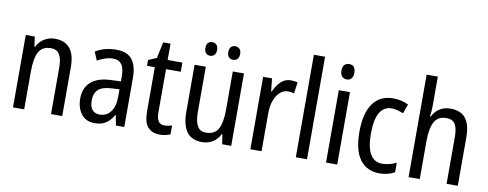

<svg xmlns="http://www.w3.org/2000/svg" viewBox="-64 -1076 3566 1402"><g transform="rotate(10 1719.0 -375.0)"><path d="M286 -547Q360 -547 398 -501.5Q436 -456 436 -360V0H353V-347Q353 -410 333 -442Q313 -474 270 -474Q206 -474 180 -426.5Q154 -379 154 -279V0H71V-537H138L148 -464H153Q173 -504 208.5 -525.5Q244 -547 286 -547Z M741 -546Q823 -546 859.5 -499.5Q896 -453 896 -363V0H834L820 -75H817Q792 -32 759.5 -11Q727 10 677 10Q612 10 577.5 -35.5Q543 -81 543 -150Q543 -229 594 -273.5Q645 -318 744 -321L814 -324V-359Q814 -422 793 -450Q772 -478 730 -478Q702 -478 673 -468.5Q644 -459 614 -443L588 -505Q620 -525 659 -535.5Q698 -546 741 -546ZM757 -262Q688 -259 658 -231Q628 -203 628 -151Q628 -103 648 -80.5Q668 -58 703 -58Q753 -58 783.5 -98Q814 -138 814 -213V-265Z M1182 -62Q1196 -62 1211 -65Q1226 -68 1238 -72V-6Q1223 1 1202.5 5.5Q1182 10 1159 10Q1103 10 1071.5 -25Q1040 -60 1040 -140V-469H982V-512L1043 -538L1069 -658H1123V-537H1232V-469H1123V-148Q1123 -105 1137 -83.5Q1151 -62 1182 -62Z M1689 -537V0H1622L1611 -72H1606Q1586 -31 1551 -10.5Q1516 10 1474 10Q1394 10 1358.5 -41.5Q1323 -93 1323 -186V-537H1406V-199Q1406 -63 1488 -63Q1554 -63 1580 -110Q1606 -157 1606 -253V-537ZM1379 -672Q1379 -698 1391.5 -710Q1404 -722 1423 -722Q1441 -722 1453.5 -709.5Q1466 -697 1466 -672Q1466 -646 1453.5 -633.5Q1441 -621 1423 -621Q1404 -621 1391.5 -633.5Q1379 -646 1379 -672ZM1549 -672Q1549 -698 1562 -710Q1575 -722 1593 -722Q1611 -722 1624 -709.5Q1637 -697 1637 -672Q1637 -646 1624 -633.5Q1611 -621 1593 -621Q1574 -621 1561.5 -633.5Q1549 -646 1549 -672Z M2035 -547Q2047 -547 2060 -545.5Q2073 -544 2086 -540L2074 -457Q2054 -464 2029 -464Q1996 -464 1970 -440.5Q1944 -417 1929 -376Q1914 -335 1914 -282V0H1831V-537H1897L1907 -443H1912Q1932 -489 1962.5 -518Q1993 -547 2035 -547Z M2251 0H2168V-760H2251Z M2435 -738Q2482 -738 2482 -681Q2482 -654 2469.5 -639Q2457 -624 2435 -624Q2413 -624 2399.5 -639Q2386 -654 2386 -681Q2386 -710 2399 -724Q2412 -738 2435 -738ZM2475 -537V0H2392V-537Z M2791 10Q2696 10 2644.5 -58Q2593 -126 2593 -265Q2593 -402 2645 -474.5Q2697 -547 2794 -547Q2828 -547 2857 -540Q2886 -533 2908 -521L2883 -452Q2862 -461 2840 -467Q2818 -473 2798 -473Q2678 -473 2678 -266Q2678 -63 2797 -63Q2825 -63 2851 -70Q2877 -77 2901 -89V-18Q2879 -5 2849.5 2.5Q2820 10 2791 10Z M3087 -543Q3087 -500 3081 -464H3087Q3106 -504 3141 -525Q3176 -546 3218 -546Q3296 -546 3332.5 -499.5Q3369 -453 3369 -360V0H3286V-347Q3286 -413 3266.5 -443Q3247 -473 3203 -473Q3140 -473 3113.5 -425Q3087 -377 3087 -278V0H3004V-760H3087Z"/></g></svg>

Font: Noto Sans Tamil Condensed
Style: Regular
Weight: 400
Width: 3
Designer: Jelle Bosma - Monotype Design Team
Foundry: Monotype Imaging Inc.
Version: Version 2.004; ttfautohint (v1.8.4.7-5d5b)